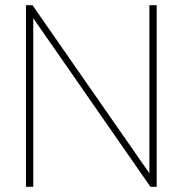

<svg xmlns="http://www.w3.org/2000/svg" viewBox="-20 -719 703 739"><path d="M80 -699H105L555 -52V-699H583V0H559L108 -649V0H80Z"/></svg>

Font: Prompt Thin
Style: Regular
Weight: 250
Designer: Katatrad Team
Foundry: CadsonDemak
Version: Version 1.001